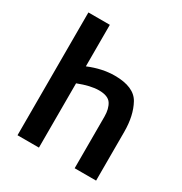

<svg xmlns="http://www.w3.org/2000/svg" viewBox="-162 -809 884 931"><g transform="rotate(30 280.5 -344.0)"><path d="M386.2 -288.8V0H506.2V-272.5Q506.2 -363.8 472.5 -425Q438.8 -486.2 331.2 -486.2Q261.2 -486.2 186.2 -455V-687.5H66.2V0H186.2V-360Q253.8 -386.2 300 -386.2Q351.2 -386.2 368.8 -359.4Q386.2 -332.5 386.2 -288.8Z"/></g></svg>

Font: Cambay
Style: Bold
Weight: 700
Designer: Pooja Saxena
Foundry: Pooja Saxena
Version: Version 1.096;PS 001.096;hotconv 1.0.70;makeotf.lib2.5.58329